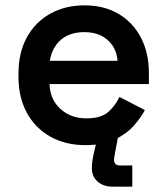

<svg xmlns="http://www.w3.org/2000/svg" viewBox="-20 -528 621 717"><path d="M299 14Q225 14 168.5 -17.5Q112 -49 80.5 -106.5Q49 -164 49 -241V-253Q49 -331 80 -388Q111 -445 167 -476.5Q223 -508 296 -508Q368 -508 422 -476.5Q476 -445 506 -388Q536 -331 536 -255V-214H165Q167 -156 206 -121Q245 -86 302 -86Q358 -86 385 -110.5Q412 -135 426 -166L521 -117Q507 -90 480.5 -59.5Q454 -29 410 -7.5Q366 14 299 14ZM166 -301H419Q415 -350 381.5 -379Q348 -408 295 -408Q240 -408 207 -379Q174 -350 166 -301ZM400 169Q366 169 344.5 150Q323 131 323 100Q323 86 325.5 69.5Q328 53 332 37L345 -18H421L410 40Q409 48 407.5 55Q406 62 406 69Q406 90 429 90H474V169Z"/></svg>

Font: Space Grotesk Light SemiBold
Style: Regular
Weight: 600
Version: Version 2.000